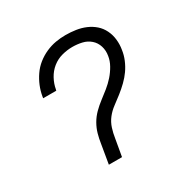

<svg xmlns="http://www.w3.org/2000/svg" viewBox="-128 -654 757 771"><g transform="rotate(-30 250.0 -269.0)"><path d="M163 0 178 -89Q181 -110 187 -131.5Q193 -153 204.5 -173Q216 -193 232.5 -209.5Q249 -226 267.5 -240Q286 -254 304 -268.5Q322 -283 337.5 -300.5Q353 -318 364.5 -338.5Q376 -359 379 -380Q383 -403 376.5 -424Q370 -445 354 -459Q338 -473 316.5 -478Q295 -483 272 -483Q248 -483 223.5 -476.5Q199 -470 179 -454Q159 -438 146.5 -415Q134 -392 130 -368Q129 -367 129 -365.5Q129 -364 129 -363H68Q68 -365 68.5 -366.5Q69 -368 69 -370Q73 -394 82 -416Q91 -438 105 -458.5Q119 -479 138.5 -494.5Q158 -510 180.5 -520Q203 -530 226 -534Q249 -538 272 -538Q296 -538 319.5 -534.5Q343 -531 364 -522Q385 -513 401.5 -498.5Q418 -484 428 -463.5Q438 -443 440.5 -419.5Q443 -396 439 -373Q436 -351 427 -329.5Q418 -308 405 -289.5Q392 -271 375 -254.5Q358 -238 339.5 -223.5Q321 -209 302 -195Q283 -181 269 -163Q255 -145 248 -123Q241 -101 238 -80L224 0Z"/></g></svg>

Font: Iosevka Curly Light Oblique
Style: Regular
Weight: 300
Italic angle: -9°
Monospace: yes
Designer: Belleve Invis
Foundry: Belleve Invis
Version: Version 11.1.0; ttfautohint (v1.8.3)